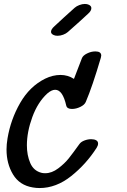

<svg xmlns="http://www.w3.org/2000/svg" viewBox="-20 -984 640 971"><path d="M462 -724Q492 -724 492 -703Q492 -700 490 -692Q447 -546 414 -469Q408 -454 386.5 -443.5Q365 -433 344 -433Q319 -433 315 -450Q297 -530 259 -530Q241 -530 219 -511Q171 -467 143.5 -392Q116 -317 116 -249Q116 -199 133 -159.5Q150 -120 190 -110Q196 -108 209 -108Q242 -108 274.5 -132.5Q307 -157 328 -183.5Q349 -210 382 -256Q390 -267 407 -273.5Q424 -280 441 -280Q457 -280 466.5 -274.5Q476 -269 476 -258Q476 -248 469 -237Q416 -154 340 -93.5Q264 -33 180 -33Q163 -33 146 -36Q79 -47 46 -101.5Q13 -156 13 -228Q13 -254 18 -284Q34 -380 82 -463.5Q130 -547 208 -586Q247 -605 286 -605Q323 -605 354 -585L394 -689Q399 -703 420 -713.5Q441 -724 462 -724ZM238 -823Q238 -836 255 -851Q305 -898 358 -945Q367 -953 381.5 -958.5Q396 -964 409 -964Q421 -964 429 -960Q442 -954 442 -943Q442 -929 426 -915Q390 -881 323 -822Q314 -814 299.5 -808.5Q285 -803 271 -803Q259 -803 251 -807Q238 -813 238 -823Z"/></svg>

Font: Sedgwick Ave
Style: Regular
Weight: 400
Designer: Kevin Burke, Pedro Vergani
Foundry: Google, Inc.
Version: Version 1.000